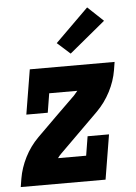

<svg xmlns="http://www.w3.org/2000/svg" viewBox="-54 -815 609 857"><g transform="rotate(-5 250.0 -386.5)"><path d="M4 0 10 -37Q18 -85 41.5 -131.5Q65 -178 102 -215L189 -301L276 -386Q280 -391 284.5 -396Q289 -401 293 -406H167L153 -320H57L90 -520H470L464 -483Q456 -435 432 -388.5Q408 -342 371 -305L198 -134Q193 -129 188.5 -124Q184 -119 181 -114H307L321 -200H417L384 0ZM278 -574 220 -626 369 -773 439 -707Z"/></g></svg>

Font: Iosevka Curly Slab Heavy
Style: Italic
Weight: 900
Italic angle: -9°
Monospace: yes
Designer: Belleve Invis
Foundry: Belleve Invis
Version: Version 22.1.2; ttfautohint (v1.8.4)